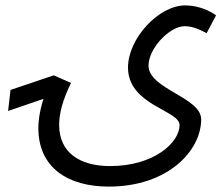

<svg xmlns="http://www.w3.org/2000/svg" viewBox="-20 -504 825 711"><path d="M383 187C602 187 725 54 725 -62C725 -144 530 -174 530 -261C530 -325 608 -407 664 -407C695 -407 723 -393 745 -381L780 -447C762 -461 718 -484 666 -484C567 -484 454 -361 454 -254C454 -114 645 -96 645 -41C645 24 550 111 388 111C275 111 199 61 199 -42C199 -83 212 -134 243 -197L179 -225L19 -171L10 -93L141 -138C125 -88 122 -50 122 -30C122 116 230 187 383 187Z"/></svg>

Font: Noto Sans Arabic UI Cn
Style: Regular
Weight: 400
Width: 3
Designer: Monotype Design Team, Nadine Chahine and Nizar Qandah
Foundry: Monotype Imaging Inc.
Version: Version 2.010